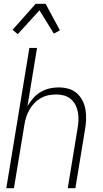

<svg xmlns="http://www.w3.org/2000/svg" viewBox="-20 -986 540 1006"><path d="M13 0 134 -735H174L124 -430Q137 -452 154 -471.5Q171 -491 193 -504Q215 -517 239 -522.5Q263 -528 287 -528Q314 -528 339 -521Q364 -514 382.5 -497.5Q401 -481 412.5 -458.5Q424 -436 428 -410.5Q432 -385 431 -358Q430 -331 425 -305L375 0H335L386 -311Q390 -332 391 -353.5Q392 -375 388.5 -396Q385 -417 376 -435Q367 -453 351.5 -466.5Q336 -480 316 -485.5Q296 -491 274 -491Q254 -491 234 -487Q214 -483 195 -472.5Q176 -462 160.5 -446Q145 -430 134.5 -411.5Q124 -393 117.5 -373Q111 -353 108 -333L53 0ZM73 -807 46 -830 167 -966H219L294 -827L262 -810L187 -932Z"/></svg>

Font: Iosevka Extralight
Style: Italic
Weight: 200
Italic angle: -9°
Monospace: yes
Designer: Belleve Invis
Foundry: Belleve Invis
Version: Version 32.5.0; ttfautohint (v1.8.4)